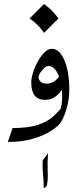

<svg xmlns="http://www.w3.org/2000/svg" viewBox="-20 -721 392 975"><path d="M19.5 0 43.9 -70.8Q125 -70.8 172.4 -86.9Q219.7 -103 245.8 -126Q272 -148.9 289.1 -169.9L332 -269.5Q332 -212.4 316.7 -164.3Q301.3 -116.2 286.6 -96.7Q271 -76.2 234.9 -53.7Q198.7 -31.2 144.3 -15.6Q89.8 0 19.5 0ZM203.6 -700.7Q247.1 -669.4 276.9 -627.4L203.6 -554.2Q189.5 -575.7 170.9 -593.8Q152.3 -611.8 130.4 -627.4ZM288.1 -167.5Q296.4 -201.7 295.7 -239.7Q294.9 -277.8 286.4 -311Q277.8 -344.2 262.5 -365.2Q247.1 -386.2 226.6 -386.2Q216.3 -386.2 204.6 -375.7Q192.9 -365.2 184.3 -351.6Q175.8 -337.9 175.8 -328.1Q175.8 -317.9 185.3 -307.1Q194.8 -296.4 218.3 -296.4Q240.7 -296.4 260.5 -311.5Q280.3 -326.7 288.6 -348.1L305.7 -291Q297.4 -261.2 270.5 -237.5Q243.7 -213.9 211.4 -213.9Q171.9 -213.9 155.3 -236.8Q138.7 -259.8 138.7 -302.7Q138.7 -323.2 147.7 -352.1Q156.7 -380.9 171.9 -408.4Q187 -436 205.3 -454.6Q223.6 -473.1 242.7 -473.1Q271 -473.1 291 -444.6Q311 -416 321.5 -369.6Q332 -323.2 332 -269Q325.2 -236.3 313.7 -211.7Q302.2 -187 288.1 -167.5ZM201.7 233.9Q202.6 203.6 198.7 165.3Q194.8 127 196.8 93.3L224.1 57.1Q220.2 103.5 222.2 148.2Q224.1 192.9 218.8 215.8Q217.3 222.2 213.6 227.3Q210 232.4 201.7 233.9Z"/></svg>

Font: Lateef Light
Style: Regular
Weight: 300
Designer: SIL International
Foundry: SIL International
Version: Version 4.200